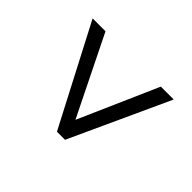

<svg xmlns="http://www.w3.org/2000/svg" viewBox="-115 -734 822 822"><g transform="rotate(-45 296.0 -322.5)"><path d="M70 -284V-333L521 -568V-490L162 -313L521 -155V-77Z"/></g></svg>

Font: lkorean05
Style: Book
Weight: 400
Designer: Jelle Bosma - Monotype Design Team
Foundry: Monotype Imaging Inc.
Version: Version 2.003